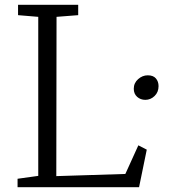

<svg xmlns="http://www.w3.org/2000/svg" viewBox="-20 -778 718 798"><path d="M305 -715 215 -708 214 -46 501 -55 555 -174 590 -156 558 0H53V-35L139 -47V-708L55 -715V-758H305ZM639 -420Q639 -395 622.5 -379Q606 -363 584 -363Q564 -363 550 -375.5Q536 -388 536 -409Q536 -433 554 -449Q572 -465 594 -465Q617 -465 628 -452Q639 -439 639 -420Z"/></svg>

Font: Martel Light
Style: Regular
Weight: 300
Designer: Dan Reynolds
Foundry: Dan Reynolds
Version: Version 1.001; ttfautohint (v1.1) -l 5 -r 5 -G 72 -x 0 -D la